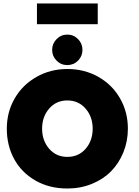

<svg xmlns="http://www.w3.org/2000/svg" viewBox="-20 -1067 796 1099"><path d="M191.5 -928.5V-1047H539.5V-928.5ZM365.5 -694.5Q329 -694.5 303.8 -720Q278.5 -745.5 278.5 -781.5Q278.5 -817.5 304 -843.2Q329.5 -869 365.5 -869Q401.5 -869 426.8 -843.2Q452 -817.5 452 -781.5Q452 -745.5 426.8 -720Q401.5 -694.5 365.5 -694.5ZM19 -330.5Q19 -425.5 64.2 -503.8Q109.5 -582 189.2 -627Q269 -672 365.5 -672Q463.5 -672 543 -627Q622.5 -582 667.2 -503.8Q712 -425.5 712 -330.5Q712 -259 686.5 -195.8Q661 -132.5 616 -86.8Q571 -41 506 -14.5Q441 12 365.5 12Q262.5 12 183 -33.5Q103.5 -79 61.2 -156.5Q19 -234 19 -330.5ZM365.5 -169Q430 -169 470.2 -215.5Q510.5 -262 510.5 -330.5Q510.5 -398.5 470 -445.2Q429.5 -492 365.5 -492Q301.5 -492 261.2 -445.2Q221 -398.5 221 -330.5Q221 -262.5 261.2 -215.8Q301.5 -169 365.5 -169Z"/></svg>

Font: League Spartan Black
Style: Regular
Weight: 900
Foundry: The League of Moveable Type
Version: Version 2.002